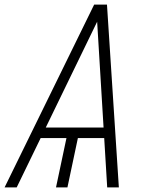

<svg xmlns="http://www.w3.org/2000/svg" viewBox="-36 -820 656 840"><path d="M259 0H209L259 -236H309ZM-16 0 376 -800H432L484 0H433L389 -725L37 0ZM120 -216 142 -262H438L440 -216Z"/></svg>

Font: Victor Mono Thin
Style: Italic
Weight: 100
Italic angle: -12°
Monospace: yes
Designer: Rune Bjørnerås
Version: Version 1.561;gftools[0.9.30]